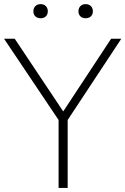

<svg xmlns="http://www.w3.org/2000/svg" viewBox="-31 -932 622 952"><path d="M259.5 0V-337L-11 -740H42L282.5 -379.5L520 -740H570.5L304.5 -337V0ZM393.5 -841.5Q377.5 -841.5 367.8 -850.8Q358 -860 358 -876Q358 -892 367.8 -901.8Q377.5 -911.5 393.5 -911.5Q409.5 -911.5 419.5 -901.8Q429.5 -892 429.5 -876Q429.5 -860 419.5 -850.8Q409.5 -841.5 393.5 -841.5ZM170.5 -841.5Q154.5 -841.5 144.5 -850.8Q134.5 -860 134.5 -876Q134.5 -892 144.5 -901.8Q154.5 -911.5 170.5 -911.5Q186.5 -911.5 196.2 -901.8Q206 -892 206 -876Q206 -860 196.2 -850.8Q186.5 -841.5 170.5 -841.5Z"/></svg>

Font: Encode Sans XLt
Style: Regular
Weight: 200
Designer: Multiple Designers
Foundry: Impallari Type
Version: Version 3.002; ttfautohint (v1.8.3) -l 8 -r 50 -G 200 -x 14 